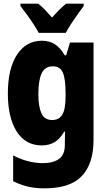

<svg xmlns="http://www.w3.org/2000/svg" viewBox="-20 -786 570 1051"><path d="M223 245Q175 245 135 236Q95 227 52 206V65Q100 89 140 98Q180 107 214 107Q272 107 303.5 83.5Q335 60 335 8V-5Q335 -23 335.5 -37Q336 -51 336 -66H332Q306 -22 276 -6Q246 10 209 10Q120 10 71.5 -66Q23 -142 23 -274Q23 -410 73 -486.5Q123 -563 209 -563Q249 -563 278.5 -545Q308 -527 335 -483H342L363 -553H492V-20Q492 109 428.5 177Q365 245 223 245ZM266 -129Q303 -129 321 -158.5Q339 -188 339 -258V-274Q339 -354 324 -388.5Q309 -423 269 -423Q226 -423 208 -384.5Q190 -346 190 -271Q190 -203 206.5 -166Q223 -129 266 -129ZM192 -606Q182 -625 164 -653Q146 -681 126 -708Q106 -735 92 -753V-766H189Q207 -752 225.5 -733Q244 -714 265 -690Q308 -739 342 -766H438V-753Q424 -734 405 -707.5Q386 -681 368.5 -654Q351 -627 340 -606Z"/></svg>

Font: Noto Sans Mono Condensed Black
Style: Regular
Weight: 900
Width: 3
Designer: Monotype Design Team
Foundry: Monotype Imaging Inc.
Version: Version 2.014